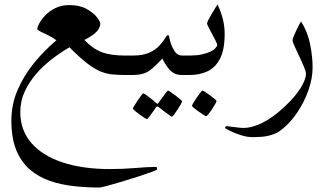

<svg xmlns="http://www.w3.org/2000/svg" viewBox="-20 -341 1496 873"><path d="M694.3 429.2Q694.3 431.6 669.9 440.7Q645.5 449.7 608.6 461.7Q571.8 473.6 533.4 485.1Q495.1 496.6 466.8 504.2Q438.5 511.7 432.1 511.7Q373.5 511.7 315.7 505.4Q257.8 499 206.8 481.4Q155.8 463.9 116.2 430.2Q76.7 396.5 54.2 342Q31.7 287.6 31.7 207.5Q31.7 133.3 60.3 67.4Q88.9 1.5 135.5 -55.4Q182.1 -112.3 236.3 -157.7Q222.2 -169.4 201.4 -179.4Q180.7 -189.5 165 -197Q149.4 -204.6 149.4 -209Q149.4 -217.3 158.7 -234.9Q168 -252.4 186.5 -271.7Q205.1 -291 232.2 -304.4Q259.3 -317.9 294.4 -317.9Q342.3 -317.9 373.8 -300.3Q405.3 -282.7 420.7 -262.5Q436 -242.2 436 -233.9Q436 -217.3 421.6 -199.7Q407.2 -182.1 363.8 -159.2Q401.4 -119.6 442.6 -104Q483.9 -88.4 547.9 -88.4H574.2Q600.6 -88.4 606.9 -74.7Q613.3 -61 613.3 -44.4Q613.3 -27.8 606.9 -13.9Q600.6 0 574.2 0H547.9Q516.6 0 489.7 -2.7Q462.9 -5.4 435.5 -16.8Q408.2 -28.3 374.8 -54.2Q341.3 -80.1 295.9 -126Q256.8 -103.5 217.3 -73.2Q177.7 -43 145 -5.6Q112.3 31.7 92.3 75.4Q72.3 119.1 72.3 168.5Q72.3 251.5 123 309.6Q173.8 367.7 265.4 397.7Q356.9 427.7 478.5 427.7Q539.6 427.7 595.7 422.9Q651.9 418 686 418Q692.4 418 693.4 420.9Q694.3 423.8 694.3 429.2Z M874.5 -44.4Q874.5 -27.8 868.4 -13.9Q862.3 0 835.4 0H808.1Q788.6 0 774.9 -6.3Q761.2 -12.7 750 -24.9Q742.7 -33.2 733.2 -47.9Q723.6 -62.5 718.3 -75.2Q693.4 -46.9 664.6 -23.4Q635.7 0 583.5 0H557.6Q530.8 0 524.7 -13.9Q518.6 -27.8 518.6 -44.4Q518.6 -61 524.7 -74.7Q530.8 -88.4 557.6 -88.4H583.5Q631.3 -88.4 660.6 -102.3Q689.9 -116.2 706.1 -134.8Q722.2 -153.3 730.5 -167.2Q738.8 -181.2 744.1 -181.2Q748.5 -181.2 750.2 -169.2Q752 -157.2 757.3 -142.1Q762.7 -125 774.9 -106.7Q787.1 -88.4 808.1 -88.4H835.4Q862.3 -88.4 868.4 -74.7Q874.5 -61 874.5 -44.4ZM808.1 119.6Q808.1 122.1 802 133.1Q795.9 144 787.4 157.2Q778.8 170.4 771.5 179.9Q764.2 189.5 761.2 189.5Q759.8 189.5 750.7 183.1Q741.7 176.8 730.2 168.2Q718.8 159.7 710.2 152.8Q701.7 146 700.7 145.5Q697.8 143.1 695.3 143.1Q692.9 143.1 690.4 145.5Q689.5 146.5 680.2 160.2Q670.9 173.8 660.9 187.3Q650.9 200.7 647.9 200.7Q646 200.7 636 194.3Q626 188 614 179.2Q602.1 170.4 593.3 162.8Q584.5 155.3 584.5 152.8Q584.5 149.9 591.1 139.2Q597.7 128.4 606.2 115.5Q614.7 102.5 622.1 93Q629.4 83.5 630.9 83.5Q635.3 83.5 648.9 93.8Q662.6 104 675.3 114.5Q688 125 689 126.5Q693.4 130.9 695.3 130.9Q698.2 130.9 701.7 125.5Q702.6 124 712.2 110.6Q721.7 97.2 731.7 84Q741.7 70.8 743.7 70.8Q746.1 70.8 756.1 77.6Q766.1 84.5 778.3 93.5Q790.5 102.5 799.3 110.4Q808.1 118.2 808.1 119.6Z M1001.5 -187Q1001.5 -115.2 980.5 -74.5Q959.5 -33.7 923.6 -16.8Q887.7 0 843.3 0H817.4Q790.5 0 784.4 -13.9Q778.3 -27.8 778.3 -44.4Q778.3 -61 784.4 -74.7Q790.5 -88.4 817.4 -88.4H843.3Q873.5 -88.4 897.2 -93.5Q920.9 -98.6 937.5 -106.4Q952.6 -113.8 960.2 -122.8Q967.8 -131.8 967.8 -136.7Q967.8 -141.1 960.7 -155Q953.6 -168.9 944.6 -186Q935.5 -203.1 928.5 -216.8Q921.4 -230.5 921.4 -233.9Q921.4 -238.8 928 -251.5Q934.6 -264.2 943.4 -279.1Q952.1 -293.9 959.7 -305.9Q967.3 -317.9 969.2 -320.8Q985.4 -285.6 993.4 -253.4Q1001.5 -221.2 1001.5 -187ZM964.8 118.2Q964.8 120.6 958.7 131.6Q952.6 142.6 944.1 155.5Q935.5 168.5 927.7 178Q919.9 187.5 917 187.5Q915.5 187.5 905.5 181.2Q895.5 174.8 883.3 166.3Q871.1 157.7 862.1 150.1Q853 142.6 853 140.1Q853 137.2 859.4 126.5Q865.7 115.7 874.5 102.8Q883.3 89.8 890.9 80.3Q898.4 70.8 900.4 70.8Q903.3 70.8 913.6 77.4Q923.8 84 935.5 92.8Q947.3 101.6 956.1 109.1Q964.8 116.7 964.8 118.2Z M1401.4 -34.7Q1401.4 15.1 1382.6 68.6Q1363.8 122.1 1332.8 168.7Q1301.8 215.3 1264.2 245.6Q1241.7 264.2 1216.1 272Q1190.4 279.8 1167.2 281.2Q1144 282.7 1128.9 282.7Q1103.5 282.7 1074.2 273.2Q1044.9 263.7 1024.2 253.2Q1003.4 242.7 1003.4 240.7Q1003.4 238.3 1005.6 235.4Q1007.8 232.4 1009.8 232.4Q1011.2 232.4 1026.1 234.4Q1041 236.3 1058.8 238.5Q1076.7 240.7 1086.4 240.7Q1127 240.7 1174.8 216.6Q1222.7 192.4 1274.4 143.6Q1321.3 100.1 1346.2 60.1Q1371.1 20 1371.1 -5.9Q1371.1 -15.6 1361.8 -37.8Q1352.5 -60.1 1340.6 -85.4Q1328.6 -110.8 1319.3 -131.1Q1310.1 -151.4 1310.1 -157.7Q1310.1 -163.1 1315.4 -176Q1320.8 -189 1327.9 -204.1Q1335 -219.2 1341.3 -230.7Q1347.7 -242.2 1349.1 -243.7Q1379.4 -194.8 1390.4 -138.2Q1401.4 -81.5 1401.4 -34.7Z"/></svg>

Font: Scheherazade New
Style: Regular
Weight: 400
Designer: SIL International
Foundry: SIL International
Version: Version 4.000